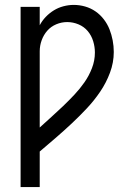

<svg xmlns="http://www.w3.org/2000/svg" viewBox="-20 -763 540 783"><path d="M64 0V-735H142V-660Q152 -679 167 -694.5Q182 -710 200 -721Q218 -732 239 -737.5Q260 -743 281 -743Q304 -743 327 -736.5Q350 -730 369.5 -716.5Q389 -703 403.5 -684Q418 -665 426.5 -643.5Q435 -622 439.5 -598.5Q444 -575 444 -551Q444 -508 428.5 -466.5Q413 -425 388.5 -389Q364 -353 334.5 -321.5Q305 -290 273 -260Q241 -230 208 -201.5Q175 -173 142 -145V0ZM142 -243Q166 -265 190 -286.5Q214 -308 237.5 -330.5Q261 -353 283.5 -377Q306 -401 324.5 -427.5Q343 -454 355 -485Q367 -516 367 -549Q367 -572 360 -595Q353 -618 338 -636Q323 -654 300.5 -663.5Q278 -673 254 -673Q231 -673 209.5 -664Q188 -655 173 -638Q158 -621 150 -599Q142 -577 142 -554Z"/></svg>

Font: Iosevka NFM
Style: Regular
Weight: 400
Monospace: yes
Designer: Belleve Invis
Foundry: Belleve Invis
Version: Version 29.0.4; ttfautohint (v1.8.4);Nerd Fonts 3.3.0